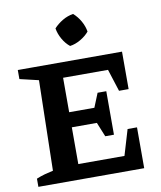

<svg xmlns="http://www.w3.org/2000/svg" viewBox="-97 -988 895 1065"><g transform="rotate(-10 350.5 -455.5)"><path d="M575 -230H628V0H32V-46Q56 -56 79.5 -62.5Q103 -69 127 -74L138 -582L32 -607V-658H619V-447H565L525 -572H212L272 -632V-378H414L446 -457H495V-212H446L413 -293H272V-27L212 -86H532ZM388 -911Q412 -890 428.5 -861Q445 -832 450 -801Q431 -778 401 -760.5Q371 -743 341 -739Q317 -758 300 -788Q283 -818 278 -849Q299 -872 327.5 -889Q356 -906 388 -911Z"/></g></svg>

Font: Piazzolla 24pt
Style: Bold
Weight: 700
Designer: Juan Pablo del Peral
Foundry: Huerta Tipografica
Version: Version 2.005